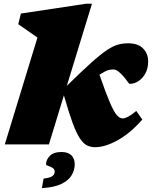

<svg xmlns="http://www.w3.org/2000/svg" viewBox="-20 -767 812 1020"><path d="M468.5 -747 335 -311Q413.5 -388 464 -433.2Q514.5 -478.5 548 -500.8Q581.5 -523 607 -530Q632.5 -537 660.5 -537Q713.5 -537 740.2 -509.5Q767 -482 767 -440.5Q767 -403.5 752.2 -376.8Q737.5 -350 715 -335.8Q692.5 -321.5 669 -321.5Q666 -321.5 655.8 -336Q645.5 -350.5 633.5 -364Q621.5 -377.5 608.2 -387.8Q595 -398 581.5 -398Q566 -398 552.8 -393.8Q539.5 -389.5 508.5 -370Q542 -273 563.5 -223Q585 -173 600.5 -155.5Q616 -138 631.5 -138Q643 -138 659.8 -146.5Q676.5 -155 704 -177.5L736 -132Q672.5 -59.5 605.5 -22.2Q538.5 15 485.5 15Q461.5 15 442 5.2Q422.5 -4.5 404 -32.5Q385.5 -60.5 365.2 -115.5Q345 -170.5 319.5 -260.5L240 0H5.5L179 -567.5L77 -638.5L91 -695L436 -747ZM224.5 106.5Q224.5 82.5 244.2 61.5Q264 40.5 307 40.5Q341 40.5 359 57.8Q377 75 377 106Q377 135 361.2 162.8Q345.5 190.5 307.5 209.5Q269.5 228.5 202.5 232.5L211.5 181.5Q247 178 258.8 168Q270.5 158 270.5 145Q270.5 131.5 259 124.8Q247.5 118 236 114.2Q224.5 110.5 224.5 106.5Z"/></svg>

Font: Newsreader Caption ExtraBold
Style: Italic
Weight: 800
Italic angle: -17°
Designer: Hugues Gentile
Foundry: Production Type
Version: Version 1.001